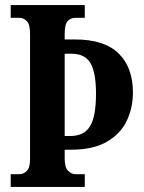

<svg xmlns="http://www.w3.org/2000/svg" viewBox="-20 -734 565 754"><path d="M22 0V-50H56Q72 -50 85 -62.5Q98 -75 98 -109V-601Q98 -639 85 -651.5Q72 -664 56 -664H22V-714H313V-664H277Q258 -664 246 -651.5Q234 -639 234 -602V-579H275Q390 -579 446 -524Q502 -469 502 -371Q502 -311 478 -260Q454 -209 400 -177.5Q346 -146 258 -146H234V-112Q234 -77 247 -63.5Q260 -50 277 -50H313V0ZM257 -200Q310 -200 333.5 -238Q357 -276 357 -367Q357 -448 335.5 -485.5Q314 -523 261 -523H234V-200Z"/></svg>

Font: Noto Serif Ethiopic ExtraCondensed
Style: Bold
Weight: 700
Width: 2
Designer: Monotype Design Team
Foundry: Monotype Imaging Inc.
Version: Version 2.102; ttfautohint (v1.8.4.7-5d5b)